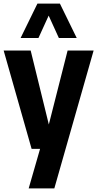

<svg xmlns="http://www.w3.org/2000/svg" viewBox="-22 -828 541 1068"><path d="M137.5 220 200.9 0 244.8 -116.7 354.1 -547H498.8L280.2 220ZM153.8 0 -1.7 -547H148.6L282.9 0ZM92.6 -616.6 186.2 -808H311.2L404.8 -616.6H305.4L239.8 -760.6H257.6L191.9 -616.6Z"/></svg>

Font: Encode Sans Condensed Thin
Style: Regular
Weight: 100
Width: 3
Designer: Multiple Designers
Foundry: Impallari Type
Version: Version 3.002